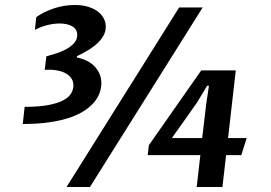

<svg xmlns="http://www.w3.org/2000/svg" viewBox="-20 -745 1078 765"><path d="M693.8 -715.3H787.6L338.4 0H245.1ZM573.2 -166.5 781.7 -464.4H919.4L888.7 -194.8H962.9L941.4 -127H880.9L866.2 0H763.7L778.3 -127H568.4ZM785.6 -194.8 801.8 -332 812.5 -403.3H805.2L765.6 -337.4Q740.7 -301.8 715.6 -266.4Q690.4 -231 664.6 -194.8ZM401.4 -638.7Q401.4 -620.1 392.8 -604Q384.3 -587.9 369.1 -573.5Q354 -559.1 333 -546.1Q312 -533.2 287.1 -521.5Q286.6 -520 286.4 -518.8Q286.1 -517.6 286.1 -516.1Q333.5 -506.3 358.6 -478.5Q383.8 -450.7 383.8 -413.6Q383.8 -396 377.7 -377.2Q371.6 -358.4 357.2 -340.3Q342.8 -322.3 319.1 -305.9Q295.4 -289.6 260.7 -277.3Q226.1 -265.1 179 -258.1Q131.8 -251 70.8 -251L78.1 -319.3Q135.3 -319.3 172.6 -326.4Q210 -333.5 232.2 -345.5Q254.4 -357.4 263.4 -372.8Q272.5 -388.2 272.5 -404.8Q272.5 -421.4 263.7 -433.8Q254.9 -446.3 239.5 -454.1Q224.1 -461.9 203.1 -465.1Q182.1 -468.3 158.2 -466.8L164.6 -520.5Q180.7 -524.9 201.9 -531.5Q223.1 -538.1 242.2 -548.1Q261.2 -558.1 274.4 -572.3Q287.6 -586.4 287.6 -606.4Q287.6 -618.7 281.7 -627.2Q275.9 -635.7 266.1 -641.1Q256.3 -646.5 243.9 -648.9Q231.4 -651.4 217.8 -651.4Q192.4 -651.4 166 -644.3Q139.6 -637.2 119.1 -626L124.5 -676.8Q155.3 -698.7 195.6 -711.9Q235.8 -725.1 278.3 -725.1Q308.1 -725.1 331.1 -718Q354 -710.9 369.6 -699.2Q385.3 -687.5 393.3 -671.9Q401.4 -656.2 401.4 -638.7Z"/></svg>

Font: Proza Libre
Style: Medium Italic
Weight: 500
Designer: Jasper de Waard
Foundry: Jasper de Waard
Version: Version 1.000; ttfautohint (v1.4.1.8-43bc)